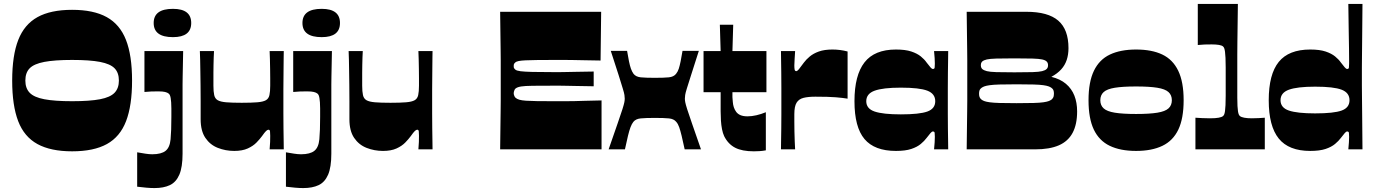

<svg xmlns="http://www.w3.org/2000/svg" viewBox="-20 -760 7003 977"><path d="M347 10Q238 10 170.5 -27Q103 -64 72.5 -143.5Q42 -223 42 -350Q42 -478 73 -557Q104 -636 171 -673Q238 -710 347 -710Q456 -710 523 -673Q590 -636 621 -557Q652 -478 652 -350Q652 -223 621.5 -143.5Q591 -64 524 -27Q457 10 347 10ZM347 -245Q437 -245 489 -255Q541 -265 563 -288Q585 -311 585 -350Q585 -390 563 -412.5Q541 -435 489 -445Q437 -455 347 -455Q258 -455 205.5 -445Q153 -435 131 -412.5Q109 -390 109 -350Q109 -311 131 -288Q153 -265 205.5 -255Q258 -245 347 -245Z M860 -571Q762 -571 762 -643Q762 -715 860 -715Q953 -715 953 -643Q953 -571 860 -571ZM678 15Q701 19 720 22Q739 25 755 25Q778 25 795 20.5Q812 16 822 8Q844 -9 848 -51Q852 -93 852 -166Q852 -190 852 -208Q852 -226 851 -239Q850 -252 848.5 -261Q847 -270 844.5 -275.5Q842 -281 838 -284Q832 -289 820 -292Q808 -295 786 -295Q766 -295 750 -294.5Q734 -294 715 -292V-500H912Q911 -453 910.5 -422Q910 -391 909.5 -370Q909 -349 909 -330.5Q909 -312 909 -290Q909 -268 909 -236Q909 -209 909 -179.5Q909 -150 909 -118Q909 -86 909 -51Q909 -16 909 22Q909 91 892.5 129Q876 167 844.5 182Q813 197 766 197Q747 197 724.5 195Q702 193 678 190Z M1172 8Q1128 8 1088.5 -7.5Q1049 -23 1025 -58.5Q1001 -94 1001 -153Q1001 -201 1001 -245Q1001 -289 1000.5 -327Q1000 -365 999.5 -397.5Q999 -430 998.5 -455.5Q998 -481 997 -500H1069Q1068 -486 1067.5 -468Q1067 -450 1066.5 -430Q1066 -410 1066 -390Q1066 -370 1066 -353Q1066 -336 1066 -324Q1066 -294 1070 -276Q1074 -258 1088 -250Q1102 -242 1131 -239.5Q1160 -237 1210 -237Q1260 -237 1289.5 -239.5Q1319 -242 1333 -250Q1347 -258 1351 -276Q1355 -294 1355 -324Q1355 -339 1355 -361.5Q1355 -384 1354.5 -409.5Q1354 -435 1353.5 -459Q1353 -483 1352 -500H1424Q1424 -491 1423.5 -470.5Q1423 -450 1423 -422Q1423 -394 1422.5 -364Q1422 -334 1422 -305.5Q1422 -277 1422 -255Q1422 -223 1422 -184Q1422 -145 1422.5 -107Q1423 -69 1423.5 -40Q1424 -11 1424 0H1352Q1354 -19 1354.5 -37.5Q1355 -56 1355 -69Q1355 -83 1354 -91.5Q1353 -100 1346 -100Q1341 -100 1334 -93.5Q1327 -87 1313 -67Q1302 -52 1285 -34.5Q1268 -17 1240.5 -4.5Q1213 8 1172 8Z M1617 -571Q1519 -571 1519 -643Q1519 -715 1617 -715Q1710 -715 1710 -643Q1710 -571 1617 -571ZM1435 15Q1458 19 1477 22Q1496 25 1512 25Q1535 25 1552 20.5Q1569 16 1579 8Q1601 -9 1605 -51Q1609 -93 1609 -166Q1609 -190 1609 -208Q1609 -226 1608 -239Q1607 -252 1605.5 -261Q1604 -270 1601.5 -275.5Q1599 -281 1595 -284Q1589 -289 1577 -292Q1565 -295 1543 -295Q1523 -295 1507 -294.5Q1491 -294 1472 -292V-500H1669Q1668 -453 1667.5 -422Q1667 -391 1666.5 -370Q1666 -349 1666 -330.5Q1666 -312 1666 -290Q1666 -268 1666 -236Q1666 -209 1666 -179.5Q1666 -150 1666 -118Q1666 -86 1666 -51Q1666 -16 1666 22Q1666 91 1649.5 129Q1633 167 1601.5 182Q1570 197 1523 197Q1504 197 1481.5 195Q1459 193 1435 190Z M1929 8Q1885 8 1845.5 -7.5Q1806 -23 1782 -58.5Q1758 -94 1758 -153Q1758 -201 1758 -245Q1758 -289 1757.5 -327Q1757 -365 1756.5 -397.5Q1756 -430 1755.5 -455.5Q1755 -481 1754 -500H1826Q1825 -486 1824.5 -468Q1824 -450 1823.5 -430Q1823 -410 1823 -390Q1823 -370 1823 -353Q1823 -336 1823 -324Q1823 -294 1827 -276Q1831 -258 1845 -250Q1859 -242 1888 -239.5Q1917 -237 1967 -237Q2017 -237 2046.5 -239.5Q2076 -242 2090 -250Q2104 -258 2108 -276Q2112 -294 2112 -324Q2112 -339 2112 -361.5Q2112 -384 2111.5 -409.5Q2111 -435 2110.5 -459Q2110 -483 2109 -500H2181Q2181 -491 2180.5 -470.5Q2180 -450 2180 -422Q2180 -394 2179.5 -364Q2179 -334 2179 -305.5Q2179 -277 2179 -255Q2179 -223 2179 -184Q2179 -145 2179.5 -107Q2180 -69 2180.5 -40Q2181 -11 2181 0H2109Q2111 -19 2111.5 -37.5Q2112 -56 2112 -69Q2112 -83 2111 -91.5Q2110 -100 2103 -100Q2098 -100 2091 -93.5Q2084 -87 2070 -67Q2059 -52 2042 -34.5Q2025 -17 1997.5 -4.5Q1970 8 1929 8Z M2525 0Q2526 -72 2526.5 -118Q2527 -164 2527.5 -194.5Q2528 -225 2528 -247.5Q2528 -270 2528 -293.5Q2528 -317 2528 -350Q2528 -383 2528 -406.5Q2528 -430 2528 -452.5Q2528 -475 2527.5 -505.5Q2527 -536 2526.5 -582Q2526 -628 2525 -700H3039L3036 -452Q2982 -453 2951 -453.5Q2920 -454 2899 -454.5Q2878 -455 2855.5 -455Q2833 -455 2797 -455Q2746 -455 2711 -454.5Q2676 -454 2654 -453Q2632 -452 2619.5 -449.5Q2607 -447 2602 -442Q2599 -440 2597 -437Q2595 -434 2594.5 -431Q2594 -428 2594 -424Q2594 -420 2594.5 -417Q2595 -414 2597 -411.5Q2599 -409 2602 -406Q2609 -400 2629 -397.5Q2649 -395 2689 -394Q2729 -393 2797 -393Q2816 -393 2829.5 -393Q2843 -393 2861 -393.5Q2879 -394 2911.5 -394.5Q2944 -395 3001 -396V-321Q2944 -322 2911.5 -322.5Q2879 -323 2861 -323.5Q2843 -324 2829.5 -324Q2816 -324 2797 -324Q2729 -324 2690 -323.5Q2651 -323 2632 -320Q2613 -317 2604 -310Q2600 -307 2598 -302Q2596 -297 2595 -293Q2594 -289 2594 -286Q2594 -282 2595 -278Q2596 -274 2598 -270Q2600 -266 2604 -262Q2611 -256 2623 -252.5Q2635 -249 2656.5 -247.5Q2678 -246 2712 -245.5Q2746 -245 2797 -245Q2835 -245 2858.5 -245Q2882 -245 2903.5 -245.5Q2925 -246 2956 -247Q2987 -248 3041 -249V0Z M3077 0Q3106 -84 3123 -132.5Q3140 -181 3147.5 -205Q3155 -229 3157 -239.5Q3159 -250 3159 -258Q3159 -266 3157.5 -276.5Q3156 -287 3149 -309.5Q3142 -332 3128 -377.5Q3114 -423 3088 -501H3171Q3176 -471 3180.5 -448.5Q3185 -426 3190.5 -410.5Q3196 -395 3204 -384Q3216 -369 3240.5 -366.5Q3265 -364 3312 -364Q3359 -364 3383.5 -366.5Q3408 -369 3420 -384Q3429 -395 3434 -410.5Q3439 -426 3443.5 -448.5Q3448 -471 3453 -501H3536Q3511 -423 3496.5 -377.5Q3482 -332 3475 -309.5Q3468 -287 3466.5 -276.5Q3465 -266 3465 -258Q3465 -250 3467 -239.5Q3469 -229 3476.5 -205Q3484 -181 3501 -132.5Q3518 -84 3547 0H3464Q3455 -42 3448.5 -69Q3442 -96 3436 -113Q3430 -130 3421 -140Q3409 -155 3384 -157.5Q3359 -160 3312 -160Q3265 -160 3240 -157.5Q3215 -155 3203 -140Q3195 -130 3188.5 -113Q3182 -96 3175.5 -69Q3169 -42 3160 0Z M3816 10Q3756 10 3720.5 -8.5Q3685 -27 3665 -67Q3658 -82 3654 -102.5Q3650 -123 3648.5 -146.5Q3647 -170 3647 -194Q3647 -207 3647 -219.5Q3647 -232 3647 -244.5Q3647 -257 3647 -268.5Q3647 -280 3647 -291H3560V-500H3647L3643 -634H3711L3707 -500H3880V-291H3707Q3707 -284 3707 -278Q3707 -272 3707 -266Q3708 -254 3709 -240.5Q3710 -227 3714 -214.5Q3718 -202 3726 -191Q3734 -180 3748 -174Q3762 -168 3784 -168Q3805 -168 3829 -173.5Q3853 -179 3877 -189V5Q3861 8 3845.5 9Q3830 10 3816 10Z M3954 0Q3954 -11 3954.5 -39Q3955 -67 3955.5 -104Q3956 -141 3956 -178.5Q3956 -216 3956 -245Q3956 -274 3956 -313Q3956 -352 3955.5 -391Q3955 -430 3954.5 -459.5Q3954 -489 3954 -500H4026Q4025 -481 4023.5 -460.5Q4022 -440 4022 -427Q4022 -414 4023.5 -406Q4025 -398 4032 -398Q4037 -398 4045 -407.5Q4053 -417 4071 -442Q4082 -457 4100.5 -472.5Q4119 -488 4147 -498Q4175 -508 4216 -508Q4236 -508 4255 -505.5Q4274 -503 4293 -498V-258Q4269 -262 4233 -265Q4197 -268 4129 -268Q4092 -268 4068.5 -262Q4045 -256 4033.5 -237.5Q4022 -219 4022 -179Q4022 -164 4022 -141Q4022 -118 4022.5 -92Q4023 -66 4024 -41.5Q4025 -17 4026 0Z M4539 8Q4430 8 4379 -52.5Q4328 -113 4328 -245Q4328 -377 4379 -442.5Q4430 -508 4539 -508Q4587 -508 4617 -498Q4647 -488 4665.5 -473Q4684 -458 4695 -442Q4708 -425 4715 -417Q4722 -409 4727 -409Q4735 -409 4736 -416Q4737 -423 4737 -436Q4737 -447 4736 -464.5Q4735 -482 4733 -500H4805Q4805 -489 4804.5 -459Q4804 -429 4803.5 -390Q4803 -351 4803 -312.5Q4803 -274 4803 -245Q4803 -217 4803 -179.5Q4803 -142 4803.5 -105Q4804 -68 4804.5 -39.5Q4805 -11 4805 0H4733Q4735 -18 4736 -35.5Q4737 -53 4737 -64Q4737 -77 4736 -84Q4735 -91 4727 -91Q4722 -91 4715 -83Q4708 -75 4695 -58Q4684 -43 4665.5 -27.5Q4647 -12 4617 -2Q4587 8 4539 8ZM4564 -178Q4659 -178 4699 -192.5Q4739 -207 4739 -245Q4739 -283 4699 -298.5Q4659 -314 4564 -314Q4473 -314 4430.5 -298.5Q4388 -283 4388 -245Q4388 -207 4430.5 -192.5Q4473 -178 4564 -178Z M4899 0Q4900 -72 4900.5 -118Q4901 -164 4901.5 -194.5Q4902 -225 4902 -247.5Q4902 -270 4902 -293.5Q4902 -317 4902 -350Q4902 -384 4902 -407.5Q4902 -431 4902 -454Q4902 -477 4901.5 -507Q4901 -537 4900.5 -583Q4900 -629 4899 -700H5203Q5313 -700 5365 -655Q5417 -610 5417 -515Q5417 -482 5408 -455Q5399 -428 5380 -407Q5361 -386 5330 -369Q5375 -358 5404 -333.5Q5433 -309 5447 -273.5Q5461 -238 5461 -193Q5461 -127 5438 -84Q5415 -41 5368 -20.5Q5321 0 5247 0ZM5153 -235Q5207 -235 5239.5 -236Q5272 -237 5289 -239.5Q5306 -242 5314.5 -245Q5323 -248 5329 -252Q5334 -255 5338.5 -262.5Q5343 -270 5343 -283Q5343 -293 5341 -299Q5339 -305 5335.5 -308.5Q5332 -312 5329 -314Q5323 -318 5314.5 -321Q5306 -324 5289 -326.5Q5272 -329 5239.5 -330Q5207 -331 5153 -331Q5099 -331 5066.5 -330Q5034 -329 5016.5 -326.5Q4999 -324 4990.5 -321Q4982 -318 4976 -314Q4973 -312 4969.5 -308.5Q4966 -305 4964 -299Q4962 -293 4962 -283Q4962 -274 4964 -268Q4966 -262 4969.5 -258Q4973 -254 4976 -252Q4982 -248 4990.5 -245Q4999 -242 5016.5 -239.5Q5034 -237 5066.5 -236Q5099 -235 5153 -235ZM5142 -392Q5201 -392 5234 -393Q5267 -394 5283 -398Q5299 -402 5306 -409Q5309 -412 5311 -416.5Q5313 -421 5313 -428Q5313 -435 5311 -439.5Q5309 -444 5306 -447Q5299 -454 5283 -457.5Q5267 -461 5234 -462Q5201 -463 5142 -463Q5083 -463 5050 -462Q5017 -461 5001.5 -457.5Q4986 -454 4978 -447Q4976 -445 4974.5 -442.5Q4973 -440 4972 -436.5Q4971 -433 4971 -428Q4971 -423 4972 -419.5Q4973 -416 4974.5 -413.5Q4976 -411 4978 -409Q4986 -402 5001.5 -398Q5017 -394 5050 -393Q5083 -392 5142 -392Z M5761 8Q5681 8 5627 -18Q5573 -44 5546 -100.5Q5519 -157 5519 -250Q5519 -343 5546.5 -400Q5574 -457 5628 -482.5Q5682 -508 5761 -508Q5841 -508 5894.5 -482.5Q5948 -457 5975.5 -400Q6003 -343 6003 -250Q6003 -157 5976 -100.5Q5949 -44 5895 -18Q5841 8 5761 8ZM5761 -180Q5829 -180 5869 -186.5Q5909 -193 5926 -208.5Q5943 -224 5943 -250Q5943 -276 5926 -291.5Q5909 -307 5869 -313.5Q5829 -320 5761 -320Q5693 -320 5653 -313.5Q5613 -307 5596 -291.5Q5579 -276 5579 -250Q5579 -224 5596 -208.5Q5613 -193 5653 -186.5Q5693 -180 5761 -180Z M6063 0V-161Q6080 -160 6097.5 -159Q6115 -158 6137 -158Q6165 -158 6181 -161Q6197 -164 6203 -169Q6207 -172 6209.5 -178Q6212 -184 6213.5 -195Q6215 -206 6216 -225Q6217 -244 6217 -273.5Q6217 -303 6217 -345Q6217 -387 6217 -416.5Q6217 -446 6216 -465.5Q6215 -485 6213.5 -496.5Q6212 -508 6209.5 -514.5Q6207 -521 6203 -524Q6197 -529 6182.5 -531.5Q6168 -534 6146 -534Q6126 -534 6110 -533.5Q6094 -533 6075 -531V-740H6279Q6278 -670 6277.5 -624Q6277 -578 6276.5 -545.5Q6276 -513 6276 -483Q6276 -453 6276 -416Q6276 -379 6276 -324Q6276 -288 6276 -262.5Q6276 -237 6277 -220.5Q6278 -204 6279.5 -194Q6281 -184 6283.5 -178Q6286 -172 6290 -169Q6296 -164 6311.5 -161Q6327 -158 6350 -158Q6370 -158 6385 -159Q6400 -160 6416 -161V0Z M6647 8Q6538 8 6487 -55Q6436 -118 6436 -250Q6436 -382 6487 -445Q6538 -508 6647 -508Q6695 -508 6725 -498Q6755 -488 6773.5 -473Q6792 -458 6803 -442Q6816 -425 6823 -417Q6830 -409 6835 -409Q6843 -409 6844 -416Q6845 -423 6845 -436Q6845 -442 6845 -460Q6845 -478 6844.5 -513Q6844 -548 6843 -603.5Q6842 -659 6841 -740H6913Q6912 -638 6911.5 -573.5Q6911 -509 6910.5 -472Q6910 -435 6910 -416Q6910 -397 6910 -388Q6910 -379 6910 -370Q6910 -361 6910 -352Q6910 -343 6910 -324Q6910 -305 6910.5 -268Q6911 -231 6911.5 -166.5Q6912 -102 6913 0H6841Q6843 -18 6844 -35.5Q6845 -53 6845 -64Q6845 -77 6844 -84Q6843 -91 6835 -91Q6830 -91 6823 -83Q6816 -75 6803 -58Q6792 -43 6773.5 -27.5Q6755 -12 6725 -2Q6695 8 6647 8ZM6672 -183Q6767 -183 6807 -197.5Q6847 -212 6847 -250Q6847 -288 6807 -303.5Q6767 -319 6672 -319Q6581 -319 6538.5 -303.5Q6496 -288 6496 -250Q6496 -212 6538.5 -197.5Q6581 -183 6672 -183Z"/></svg>

Font: Ojuju ExtraBold
Style: Regular
Weight: 800
Designer: Chisaokwu Joboson, Mirko Velimirovic
Foundry: Udi Foundry
Version: Version 1.000